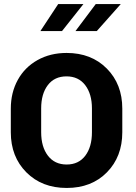

<svg xmlns="http://www.w3.org/2000/svg" viewBox="-20 -906 662 936"><path d="M428.2 -261.2V-377.4Q428.2 -447.8 395.5 -490.7Q362.8 -533.7 304.2 -533.7Q245.6 -533.7 213.1 -491Q180.7 -448.2 180.7 -377.4V-261.2Q180.7 -189.9 213.6 -147Q246.6 -104 304.9 -104Q363.3 -104 395.8 -147Q428.2 -189.9 428.2 -261.2ZM576.2 -376.5V-261.2Q576.2 -142.1 501.2 -65.9Q426.3 10.3 305.2 10.3Q184.1 10.3 108.4 -65.9Q32.7 -142.1 32.7 -261.2V-376.5Q32.7 -454.6 66.7 -516.4Q100.6 -578.1 162.8 -613Q225.1 -647.9 304.7 -647.9Q425.3 -647.9 500.7 -571.8Q576.2 -495.6 576.2 -376.5ZM347.7 -754.4 446.8 -886.2H568.8L451.7 -754.4ZM176.8 -754.4 263.7 -886.2H386.7L282.2 -754.4Z"/></svg>

Font: Yantramanav Black
Style: Regular
Weight: 900
Version: Version 1.001;PS 1.0;hotconv 1.0.72;makeotf.lib2.5.5900; ttf